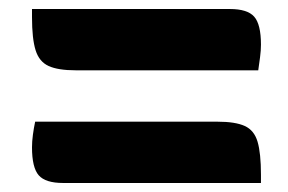

<svg xmlns="http://www.w3.org/2000/svg" viewBox="-20 -513 640 426"><path d="M51 -493H490Q529 -493 544 -476Q559 -459 559 -414Q559 -401 557 -386Q555 -371 553 -357H148Q109 -357 88 -366.5Q67 -376 59 -401.5Q51 -427 51 -475ZM58 -243H463Q502 -243 523 -233.5Q544 -224 551.5 -198.5Q559 -173 559 -125V-107H120Q81 -107 66 -124Q51 -141 51 -186Q51 -199 53 -214Q55 -229 58 -243Z"/></svg>

Font: Recursive Sn Csl St
Style: Bold
Weight: 700
Version: Version 1.079;hotconv 1.0.112;makeotfexe 2.5.65598; ttfautoh